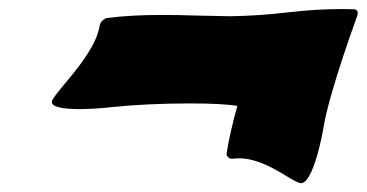

<svg xmlns="http://www.w3.org/2000/svg" viewBox="-20 -507 819 429"><path d="M652.3 -97.7Q645 -97.7 613.3 -117.7Q555.2 -153.3 515.1 -153.3Q507.3 -153.3 499 -152.3Q491.2 -152.3 489.3 -156.7Q486.3 -158.7 486.3 -162.6V-163.6Q493.2 -209 510.3 -270.5Q474.1 -275.9 406.2 -275.9Q308.6 -275.9 229 -267.6Q195.3 -263.7 159.7 -263.2Q95.7 -263.2 95.7 -279.3Q95.7 -280.3 96.2 -281.7Q98.6 -289.1 130.4 -326.7Q188 -395 199.2 -435.1Q201.7 -442.9 203.1 -451.2Q205.1 -458.5 210.4 -461.9Q214.4 -465.8 219.2 -466.8Q272 -473.6 340.8 -473.6Q380.9 -473.6 420.4 -472.2Q457.5 -471.2 494.6 -470.7Q558.1 -471.7 621.6 -479.2Q685.1 -486.8 746.1 -486.8L772 -486.3Q775.9 -485.8 778.3 -482.4Q779.3 -480 779.3 -477.5Q779.3 -475.6 778.8 -473.6Q740.7 -367.2 721.2 -298.8Q708.5 -254.9 703.6 -226.6Q698.7 -196.3 689.5 -162.6Q670.9 -97.7 652.3 -97.7Z"/></svg>

Font: Weird Comic
Style: Italic
Weight: 400
Italic angle: -16°
Designer: GGBotNet
Foundry: GGBotNet
Version: 0.80